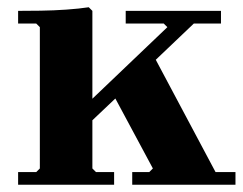

<svg xmlns="http://www.w3.org/2000/svg" viewBox="-20 -510 670 530"><path d="M30 0V-35H80L90 -45V-435L80 -445H30V-480Q56 -480 92 -480.5Q128 -481 163.5 -483.5Q199 -486 225 -490L235 -480V-192L202 -206L442 -435L432 -445H327V-480H590V-445H515L410 -345L575 -35H630V0H345V-35H392L402 -45L292 -250L331 -269L235 -178V-45L245 -35H295V0Z"/></svg>

Font: Brygada 1918
Style: Bold
Weight: 700
Designer: Mateusz Machalski | Borys Kosmynka | Przemek Hoffer
Foundry: NIEPODLEGLA 2018
Version: Version 3.006